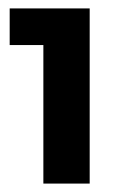

<svg xmlns="http://www.w3.org/2000/svg" viewBox="-20 -796 293 456"><path d="M3 -776H193V-360H83V-689H3Z"/></svg>

Font: Montserrat-Arabic SemiBold
Style: Regular
Weight: 600
Designer: Mohamed Gaber
Foundry: Kief Type Foundry
Version: Version 5.008;PS 005.008;hotconv 1.0.88;makeotf.lib2.5.64775